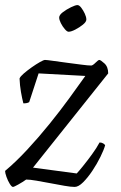

<svg xmlns="http://www.w3.org/2000/svg" viewBox="-22 -736 475 756"><path d="M29 0Q24 0 16.5 -12Q9 -24 3.5 -39.5Q-2 -55 -2 -63Q41 -99 85.5 -147Q130 -195 172.5 -247.5Q215 -300 251 -349.5Q287 -399 314 -437L130 -447L93 -334Q86 -329 70 -329Q65 -348 60.5 -374Q56 -400 55 -427Q58 -435 72 -447Q86 -459 103 -471Q120 -483 135 -491.5Q150 -500 155 -500Q162 -500 186 -496.5Q210 -493 241 -489Q272 -485 298.5 -481.5Q325 -478 337 -478Q343 -478 354 -489Q365 -500 369 -500Q374 -500 389 -486.5Q404 -473 404 -447L108 -76L280 -53Q287 -60 304 -81Q321 -102 340 -128Q359 -154 370 -175Q378 -175 384 -171.5Q390 -168 392 -164Q387 -146 373.5 -118.5Q360 -91 342 -64Q324 -37 305.5 -18.5Q287 0 272 0Q257 0 231.5 -4.5Q206 -9 177 -14.5Q148 -20 122 -24.5Q96 -29 81 -29Q67 -19 50 -9.5Q33 0 29 0ZM248 -611Q242 -611 233 -621.5Q224 -632 217.5 -645Q211 -658 211 -667Q211 -677 225.5 -688Q240 -699 257.5 -707.5Q275 -716 283 -716Q290 -716 298 -705.5Q306 -695 312 -682Q318 -669 318 -659Q318 -650 304.5 -639Q291 -628 274.5 -619.5Q258 -611 248 -611Z"/></svg>

Font: Texturina Thin
Style: Italic
Weight: 100
Italic angle: -11°
Designer: Guillermo Torres Carreño
Foundry: Omnibus-Type
Version: Version 1.002; ttfautohint (v1.8.3)